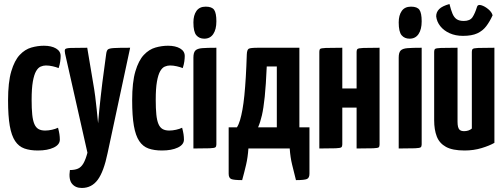

<svg xmlns="http://www.w3.org/2000/svg" viewBox="-20 -737 2504 953"><path d="M168 10Q129 10 101 0Q73 -10 55 -37Q37 -64 28.5 -112.5Q20 -161 20 -239Q20 -329 36 -383Q52 -437 78 -464.5Q104 -492 135.5 -501Q167 -510 198 -510Q235 -510 258 -496.5Q281 -483 281 -459Q281 -448 279 -432.5Q277 -417 271 -399Q259 -404 241.5 -408Q224 -412 208 -412Q195 -412 182 -406.5Q169 -401 159 -383.5Q149 -366 143 -332Q137 -298 137 -241Q137 -198 140 -168.5Q143 -139 150.5 -121.5Q158 -104 171 -96.5Q184 -89 204 -89Q220 -89 238 -93Q256 -97 268 -103Q273 -84 275 -70.5Q277 -57 277 -44Q277 -19 246.5 -4.5Q216 10 168 10Z M386 196Q354 196 337 174.5Q320 153 327 107Q351 107 367 100Q383 93 394 74Q405 55 414 21L303 -471Q300 -486 303 -492Q306 -498 330.5 -499Q355 -500 413 -500L442 -327Q448 -294 452.5 -259Q457 -224 460 -193.5Q463 -163 465 -144Q467 -125 467 -125Q467 -125 468.5 -144Q470 -163 473 -193Q476 -223 480 -258.5Q484 -294 488 -327L507 -469Q509 -485 515 -491Q521 -497 545.5 -498.5Q570 -500 626 -500L514 23Q495 115 465 155.5Q435 196 386 196Z M784 10Q745 10 717 0Q689 -10 671 -37Q653 -64 644.5 -112.5Q636 -161 636 -239Q636 -329 652 -383Q668 -437 694 -464.5Q720 -492 751.5 -501Q783 -510 814 -510Q851 -510 874 -496.5Q897 -483 897 -459Q897 -448 895 -432.5Q893 -417 887 -399Q875 -404 857.5 -408Q840 -412 824 -412Q811 -412 798 -406.5Q785 -401 775 -383.5Q765 -366 759 -332Q753 -298 753 -241Q753 -198 756 -168.5Q759 -139 766.5 -121.5Q774 -104 787 -96.5Q800 -89 820 -89Q836 -89 854 -93Q872 -97 884 -103Q889 -84 891 -70.5Q893 -57 893 -44Q893 -19 862.5 -4.5Q832 10 784 10Z M940 0V-451Q940 -476 949.5 -486Q959 -496 983.5 -498Q1008 -500 1054 -500V-20Q1054 -10 1049.2 -6Q1044.5 -2 1020.8 -1Q997 0 940 0ZM994 -545Q969 -545 954.5 -562Q940 -579 940 -626Q940 -661 955 -682.5Q970 -704 1001 -704Q1032 -704 1043 -688Q1054 -672 1054 -631Q1054 -591 1038.5 -568Q1023 -545 994 -545Z M1182 157Q1140 157 1127.5 151.5Q1115 146 1115 125V-105H1156Q1165 -119 1171.5 -141Q1178 -163 1183.5 -193.5Q1189 -224 1193 -264Q1197 -304 1200 -354.5Q1203 -405 1205 -467Q1206 -490 1214.5 -495Q1223 -500 1261 -500H1466V-105H1516V125Q1516 146 1503.5 151.5Q1491 157 1449 157Q1439 117 1430 80.5Q1421 44 1418 0H1213Q1210 44 1201.5 80.5Q1193 117 1182 157ZM1261 -105H1354V-407H1304Q1300 -314 1294 -256.5Q1288 -199 1280 -164.5Q1272 -130 1261 -105Z M1565 0V-480Q1565 -490 1569 -494Q1573 -498 1597.1 -499Q1621.2 -500 1679 -500V-298H1750V-480Q1750 -490 1754.8 -494Q1759.7 -498 1783.8 -499Q1808 -500 1864 -500V-20Q1864 -10 1860 -6Q1856 -2 1832.5 -1Q1809 0 1750 0V-203H1679V-20Q1679 -10 1674.3 -6Q1669.7 -2 1646.3 -1Q1623 0 1565 0Z M1959 0V-451Q1959 -476 1968.5 -486Q1978 -496 2002.5 -498Q2027 -500 2073 -500V-20Q2073 -10 2068.2 -6Q2063.5 -2 2039.8 -1Q2016 0 1959 0ZM2013 -545Q1988 -545 1973.5 -562Q1959 -579 1959 -626Q1959 -661 1974 -682.5Q1989 -704 2020 -704Q2051 -704 2062 -688Q2073 -672 2073 -631Q2073 -591 2057.5 -568Q2042 -545 2013 -545Z M2286 10Q2226 10 2193.5 -8Q2161 -26 2148 -59.5Q2135 -93 2135 -140V-480Q2135 -490 2139.5 -494Q2144 -498 2168.5 -499Q2193 -500 2251 -500V-133Q2251 -118 2253.5 -107.5Q2256 -97 2263 -91.5Q2270 -86 2284 -86Q2294 -86 2304 -89Q2314 -92 2322 -99V-480Q2322 -490 2326.5 -494Q2331 -498 2354 -499Q2377 -500 2434 -500V-28Q2410 -14 2370.5 -2Q2331 10 2286 10ZM2278 -559Q2241 -559 2212 -572Q2183 -585 2165.5 -607Q2148 -629 2145 -656Q2145 -677 2160 -692Q2175 -707 2211 -717Q2218 -688 2226 -669Q2234 -650 2247 -641.5Q2260 -633 2282 -633Q2313 -633 2325.5 -652Q2338 -671 2348 -704Q2352 -716 2369 -711Q2386 -706 2403.5 -691.5Q2421 -677 2425 -661Q2411 -630 2393.5 -607Q2376 -584 2349 -571.5Q2322 -559 2278 -559Z"/></svg>

Font: Yanone Kaffeesatz ExtraLight
Style: Regular
Weight: 200
Designer: Yanone (Cyrillic: Daniel Pouzeot, Huerta Tipografica, and Cyreal)
Foundry: Yanone
Version: Version 2.003